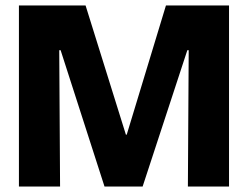

<svg xmlns="http://www.w3.org/2000/svg" viewBox="-20 -680 905 700"><path d="M49 0V-660H292L439 -189H442L585 -660H815V0H665L668 -497H663L500 0H361L201 -497H196L199 0Z"/></svg>

Font: Bricolage Grotesque 36pt ExtraBold
Style: Regular
Weight: 800
Designer: Mathieu Triay
Foundry: Atelier Triay
Version: Version 1.000;gftools[0.9.30]